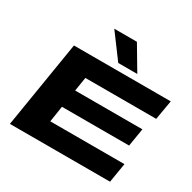

<svg xmlns="http://www.w3.org/2000/svg" viewBox="-200 -1144 1347 1345"><g transform="rotate(30 474.0 -471.5)"><path d="M48 0 162 -700H945L918 -543H345L327 -431H871L847 -286H304L284 -157H884L858 0ZM492 -749 348 -943H531L646 -749Z"/></g></svg>

Font: Georama ExtraExtended
Style: Bold Italic
Weight: 700
Width: 8
Italic angle: -9°
Designer: Jean-Baptiste Levee
Foundry: Production Type
Version: Version 1.000